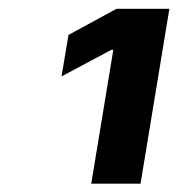

<svg xmlns="http://www.w3.org/2000/svg" viewBox="-20 -860 412 444"><path d="M371.7 -839.7 305 -435.3H191L242 -744.7H237.3L122.3 -683.3L138.4 -779.2L249.5 -839.7Z"/></svg>

Font: Inter
Style: Italic
Weight: 400
Italic angle: -9.3988°
Designer: Rasmus Andersson
Foundry: rsms
Version: Version 4.001;git-66647c0bb